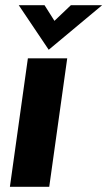

<svg xmlns="http://www.w3.org/2000/svg" viewBox="-20 -717 412 737"><path d="M18 0H169L238 -493H87ZM52 -697 167 -526 372 -697H252L189 -637L151 -697Z"/></svg>

Font: HK Grotesk Black
Style: Italic
Weight: 900
Italic angle: -16°
Designer: Alfredo Marco Pradil
Foundry: Hanken Design Co.
Version: Version 3.001;FEAKit 1.0